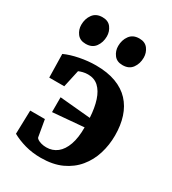

<svg xmlns="http://www.w3.org/2000/svg" viewBox="-197 -912 926 1031"><g transform="rotate(30 266.5 -396.0)"><path d="M219.5 13.5Q167 13.5 121.5 0.8Q76 -12 40.5 -32L44.5 -178H135.5L153.5 -74.5Q154.5 -69.5 163 -63.8Q171.5 -58 186 -54Q200.5 -50 217.5 -50Q255.5 -50 283.8 -72.2Q312 -94.5 327.5 -138.2Q343 -182 342.5 -246L150 -229.5V-321.5L341 -304Q337.5 -365 323 -409.2Q308.5 -453.5 282.5 -477.5Q256.5 -501.5 217 -501.5Q201 -501.5 186 -497.8Q171 -494 161 -489.5L137.5 -382.5H44.5L41.5 -527.5Q78 -544.5 129.8 -554.8Q181.5 -565 230 -565Q301.5 -565 353.8 -545.5Q406 -526 439.5 -490Q473 -454 489.5 -403.2Q506 -352.5 506 -290Q506 -230.5 489.2 -176Q472.5 -121.5 437.2 -78.8Q402 -36 348 -11.2Q294 13.5 219.5 13.5ZM122 -637Q87 -637 69.2 -660.8Q51.5 -684.5 51.5 -714.5Q51.5 -752 71.5 -779.2Q91.5 -806.5 130.5 -806.5H131.5Q166.5 -806.5 184.2 -782.8Q202 -759 202 -728.5Q202 -691.5 182.2 -664.2Q162.5 -637 123 -637ZM350.5 -637Q315.5 -637 297.8 -660.8Q280 -684.5 280 -714.5Q280 -752 300 -779.2Q320 -806.5 359 -806.5H360Q395 -806.5 412.8 -782.8Q430.5 -759 430.5 -728.5Q430.5 -691.5 410.8 -664.2Q391 -637 351.5 -637Z"/></g></svg>

Font: Merriweather 28pt ExtraBold
Style: Regular
Weight: 800
Version: Version 2.100